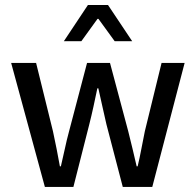

<svg xmlns="http://www.w3.org/2000/svg" viewBox="-20 -736 771 756"><path d="M156.7 0 23.9 -488.3H122.1L188.5 -219.2Q196.3 -183.6 202.9 -149.7Q209.5 -115.7 215.8 -81.1H219.7Q228 -115.7 235.4 -150.4Q242.7 -185.1 252 -219.2L322.8 -488.3H413.1L484.9 -219.2Q493.7 -183.6 502 -149.7Q510.3 -115.7 518.1 -81.1H522Q530.3 -115.7 536.6 -149.7Q543 -183.6 550.3 -219.2L616.2 -488.3H707L579.6 0H463.4L398.9 -247.1Q390.6 -281.7 383.3 -316.2Q376 -350.6 367.2 -388.2H363.3Q355.5 -350.6 347.9 -315.7Q340.3 -280.8 331.5 -246.1L269 0ZM231.4 -573.7 326.2 -716.3H405.3L500.5 -573.7H431.6L367.7 -661.6H363.8L300.3 -573.7Z"/></svg>

Font: Varta Light SemiBold
Style: Regular
Weight: 600
Version: Version 1.004